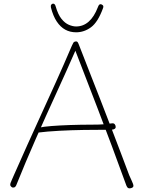

<svg xmlns="http://www.w3.org/2000/svg" viewBox="-20 -1015 800 1052"><path d="M69 0Q67 6 61.5 10Q56 14 47 12Q43 10 38.5 4.5Q34 -1 38 -13Q40 -19 44 -27.5Q48 -36 56 -55Q94 -142 131 -223.5Q168 -305 206 -388.5Q244 -472 286 -564.5Q328 -657 374 -765Q378 -773 381.5 -780Q385 -787 396 -788Q402 -789 405.5 -784Q409 -779 413 -768Q419 -754 435.5 -710.5Q452 -667 477 -604Q502 -541 530.5 -467.5Q559 -394 588 -318.5Q617 -243 643 -174.5Q669 -106 688 -55Q692 -45 701.5 -25Q711 -5 711 3Q711 10 704 13.5Q697 17 690 17Q681 17 676.5 9.5Q672 2 670 -5Q633 -107 593.5 -213Q554 -319 516 -418Q478 -517 446 -599.5Q414 -682 393 -737Q344 -625 288 -503Q232 -381 176 -254Q120 -127 69 0ZM170 -297Q170 -301 172 -304.5Q174 -308 179.5 -311Q185 -314 196 -316Q218 -321 262.5 -324.5Q307 -328 365 -330Q423 -332 484 -332Q505 -332 521 -332.5Q537 -333 548.5 -334Q560 -335 570.5 -336.5Q581 -338 592 -339Q603 -341 608.5 -334.5Q614 -328 614 -319Q614 -313 609 -309.5Q604 -306 596.5 -305Q589 -304 580.5 -304Q572 -304 564 -304Q506 -304 439 -303Q372 -302 305.5 -298.5Q239 -295 183 -288Q179 -287 174.5 -289.5Q170 -292 170 -297ZM397 -838Q364 -838 337.5 -852.5Q311 -867 291 -897Q271 -927 259 -974Q257 -984 261 -989.5Q265 -995 271 -995Q281 -995 285 -980Q298 -935 317 -911.5Q336 -888 357.5 -879Q379 -870 397 -870Q436 -870 466 -896.5Q496 -923 516 -975Q520 -986 523.5 -989Q527 -992 531 -992Q537 -992 543 -986.5Q549 -981 544 -969Q516 -893 478.5 -865.5Q441 -838 397 -838Z"/></svg>

Font: Playpen Sans Thin
Style: Regular
Weight: 250
Designer: Laura Meseguer, Veronika Burian, José Scaglione
Foundry: TypeTogether
Version: Version 1.001